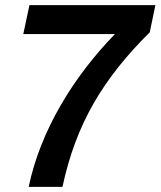

<svg xmlns="http://www.w3.org/2000/svg" viewBox="-20 -730 627 750"><path d="M92 0H224C277 -248 384 -424 565 -604L587 -710H95L71 -597H429C266 -429 138 -220 92 0Z"/></svg>

Font: Geist SemiBold
Style: Italic
Weight: 600
Italic angle: -12°
Designer: Basement.studio, Andrés Briganti, Mateo Zaragoza
Foundry: Basement.studio, Vercel, Andrés Briganti, Guido Ferreyra, Mateo Zaragoza
Version: Version 1.500